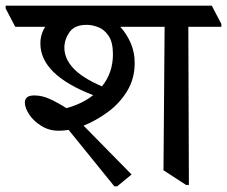

<svg xmlns="http://www.w3.org/2000/svg" viewBox="-48 -640 804 680"><path d="M160 -177Q126 -177 98.5 -194Q71 -211 55.5 -234.5Q40 -258 40 -277Q40 -288 47.5 -295Q55 -302 74 -302Q102 -302 131.5 -288Q161 -274 187 -257Q243 -272 282 -303Q95 -375 95 -486Q95 -518 112 -545H6L-28 -610V-620H702L736 -555V-545H619L621 15H611L531 -37L535 -545H378Q400 -521 414.5 -488.5Q429 -456 429 -417Q429 -361 402 -317Q375 -273 333 -242.5Q291 -212 248 -195L418 -22L367 20H357L195 -180Q176 -177 160 -177ZM313 -334Q352 -382 352 -448Q352 -490 337 -512.5Q322 -535 300.5 -543.5Q279 -552 259 -552Q216 -552 198 -526Q180 -500 180 -471Q180 -433 211 -399Q242 -365 313 -334Z"/></svg>

Font: Tiro Devanagari Hindi
Style: Regular
Weight: 400
Designer: Devanagari: John Hudson & Fiona Ross. Latin: John Hudson.
Foundry: Tiro Typeworks Ltd.
Version: Version 1.52